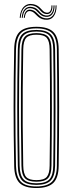

<svg xmlns="http://www.w3.org/2000/svg" viewBox="-20 -941 366 967"><path d="M163.5 6Q103.8 6 78.1 -20Q52.5 -46 51.5 -105.8Q50 -188.2 49.2 -260.6Q48.5 -333 48.5 -402.1Q48.5 -471.2 49.2 -542.5Q50 -613.8 51.5 -693.5Q52.5 -754 78.1 -780Q103.8 -806 163.5 -806Q222 -806 248.4 -780.2Q274.8 -754.5 275.5 -693.5Q276.5 -619.2 277.1 -547.2Q277.8 -475.2 277.8 -403.4Q277.8 -331.5 277.2 -257.6Q276.8 -183.8 275.5 -105.8Q274.8 -45.2 248.4 -19.6Q222 6 163.5 6ZM163.5 -2Q217.8 -2 241.8 -25.8Q265.8 -49.5 266.5 -106Q267.5 -181.5 268 -253.4Q268.5 -325.2 268.5 -396.5Q268.5 -467.8 268 -541.2Q267.5 -614.8 266.5 -693.5Q265.8 -751 241.5 -774.5Q217.2 -798 163.5 -798Q107.5 -798 84.6 -773.6Q61.8 -749.2 60.5 -693.5Q59 -610.2 58.2 -537.4Q57.5 -464.5 57.5 -395.5Q57.5 -326.5 58.2 -255.6Q59 -184.8 60.5 -106Q61.8 -50.5 84.8 -26.2Q107.8 -2 163.5 -2ZM163.5 -9.8Q113 -9.8 91.8 -31.6Q70.5 -53.5 69.8 -106.2Q68.2 -189.2 67.5 -262.1Q66.8 -335 66.8 -404Q66.8 -473 67.5 -543.8Q68.2 -614.5 69.8 -693.2Q70.5 -746.5 91.8 -768.4Q113 -790.2 163.5 -790.2Q213.5 -790.2 235.1 -768.2Q256.8 -746.2 257.5 -693.2Q258.5 -609.2 259 -536.2Q259.5 -463.2 259.5 -394.5Q259.5 -325.8 258.9 -255.4Q258.2 -185 257.5 -106.2Q256.8 -54.2 235.4 -32Q214 -9.8 163.5 -9.8ZM163.5 -17.8Q210.2 -17.8 229 -38Q247.8 -58.2 248.2 -106.5Q249.5 -192 249.9 -264.8Q250.2 -337.5 250.2 -405.2Q250.2 -473 249.8 -543Q249.2 -613 248.2 -693Q247.8 -741.2 229.1 -761.8Q210.5 -782.2 163.5 -782.2Q117.2 -782.2 98.5 -762.2Q79.8 -742.2 78.8 -693.2Q77.2 -614.2 76.5 -542.9Q75.8 -471.5 75.8 -402.2Q75.8 -333 76.5 -260.4Q77.2 -187.8 78.8 -106.2Q79.8 -57.5 98.8 -37.6Q117.8 -17.8 163.5 -17.8ZM163.5 -25.8Q122 -25.8 105.4 -43.8Q88.8 -61.8 88 -106.5Q86 -217.5 85.4 -311.2Q84.8 -405 85.4 -496.5Q86 -588 88 -693Q88.8 -738 105.2 -756.1Q121.8 -774.2 163.5 -774.2Q205.8 -774.2 222.2 -755.9Q238.8 -737.5 239.2 -692.8Q240.2 -605 240.8 -532Q241.2 -459 241.2 -392.1Q241.2 -325.2 240.6 -256.1Q240 -187 239.2 -106.8Q238.8 -62.5 222.4 -44.1Q206 -25.8 163.5 -25.8ZM163.5 -33.8Q202 -33.8 215.9 -50.5Q229.8 -67.2 230 -107Q231.2 -190.5 231.6 -261.1Q232 -331.8 232 -398.6Q232 -465.5 231.6 -536.6Q231.2 -607.8 230 -692.5Q229.8 -732.5 216 -749.4Q202.2 -766.2 163.5 -766.2Q126.2 -766.2 112 -750.2Q97.8 -734.2 97 -692.8Q95.2 -587 94.5 -494.5Q93.8 -402 94.4 -308.6Q95 -215.2 97 -106.8Q97.8 -65.5 112 -49.6Q126.2 -33.8 163.5 -33.8ZM79.2 -851.2Q81.8 -889 100.4 -907.2Q119 -925.5 148 -919.8Q162.2 -916.8 170.9 -910.6Q179.5 -904.5 185.6 -897.5Q191.8 -890.5 197.8 -884.9Q203.8 -879.2 212.8 -877.5Q225.5 -875 232.5 -884.6Q239.5 -894.2 239.2 -913.8H244.2Q245 -892 236.6 -879.9Q228.2 -867.8 211 -870.5Q200.5 -872 193.8 -877.6Q187 -883.2 181.1 -890.1Q175.2 -897 167.2 -903.4Q159.2 -909.8 146 -912.8Q120.5 -918.8 103.4 -902.4Q86.2 -886 84.2 -851.2ZM89.5 -851.2Q91.5 -882.5 106.2 -896.5Q121 -910.5 143.2 -905.5Q156.2 -903 164.1 -896.9Q172 -890.8 178 -883.6Q184 -876.5 191 -870.9Q198 -865.2 209 -863.2Q228.2 -860 239.2 -873.9Q250.2 -887.8 249.5 -913.8H254.8Q255.2 -884.2 242.8 -868.8Q230.2 -853.2 207.8 -856.5Q195.8 -858.2 188 -863.8Q180.2 -869.2 174 -876.4Q167.8 -883.5 160.5 -889.6Q153.2 -895.8 141.8 -898.5Q121 -903.8 108.6 -890.5Q96.2 -877.2 94.5 -851.2ZM99.8 -851.2Q101.8 -873.8 111.6 -884.6Q121.5 -895.5 138.8 -891.5Q149.5 -889 157 -883.1Q164.5 -877.2 171.1 -870.1Q177.8 -863 185.9 -857.2Q194 -851.5 206.5 -849.2Q231.5 -845 246.1 -862.9Q260.8 -880.8 259.8 -913.8H265Q265.2 -877.2 249.6 -857.8Q234 -838.2 205.2 -842Q191 -844 181.8 -849.8Q172.5 -855.5 165.8 -862.6Q159 -869.8 152.2 -875.8Q145.5 -881.8 136.5 -884.2Q123 -888 114.6 -879Q106.2 -870 105 -851.2Z"/></svg>

Font: Big Shoulders Inline Display Thin Light
Style: Regular
Weight: 300
Version: Version 2.002